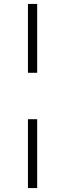

<svg xmlns="http://www.w3.org/2000/svg" viewBox="-20 -762 331 976"><path d="M122 -392V-742H169V-392ZM122 194V-156H169V194Z"/></svg>

Font: Modern
Style: Regular
Weight: 300
Designer: Julieta Ulanovsky
Foundry: Julieta Ulanovsky
Version: Version 8.000